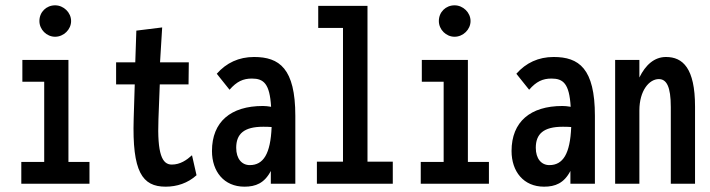

<svg xmlns="http://www.w3.org/2000/svg" viewBox="-20 -690 2665 721"><path d="M187 -552C219 -552 247 -579 247 -611C247 -643 219 -670 187 -670C154 -670 128 -645 128 -611C128 -579 155 -552 187 -552ZM60 0H316V-82H237V-465H64V-383H146V-82H60Z M602 11C644 11 685 -2 718 -32L701 -107C681 -89 657 -72 625 -72C589 -72 570 -111 575 -243L580 -373H688L689 -456H581L589 -587L492 -575L488 -456H416V-373H486L482 -244C476 -45 514 11 602 11Z M898 11C940 11 973 -2 997 -48V0H1089V-255C1089 -433 1029 -476 934 -476C877 -476 830 -454 794 -413L842 -353C869 -384 893 -395 926 -395C970 -395 993 -376 998 -289C987 -291 976 -292 967 -292C847 -292 776 -233 776 -123C776 -46 821 11 898 11ZM867 -135C867 -187 896 -214 968 -214C977 -214 988 -214 1000 -213C996 -112 969 -70 918 -70C888 -70 867 -94 867 -135Z M1170 0H1455V-83H1360V-668H1175V-585H1268V-83H1170Z M1687 -552C1719 -552 1747 -579 1747 -611C1747 -643 1719 -670 1687 -670C1654 -670 1628 -645 1628 -611C1628 -579 1655 -552 1687 -552ZM1560 0H1816V-82H1737V-465H1564V-383H1646V-82H1560Z M2023 11C2065 11 2098 -2 2122 -48V0H2214V-255C2214 -433 2154 -476 2059 -476C2002 -476 1955 -454 1919 -413L1967 -353C1994 -384 2018 -395 2051 -395C2095 -395 2118 -376 2123 -289C2112 -291 2101 -292 2092 -292C1972 -292 1901 -233 1901 -123C1901 -46 1946 11 2023 11ZM1992 -135C1992 -187 2021 -214 2093 -214C2102 -214 2113 -214 2125 -213C2121 -112 2094 -70 2043 -70C2013 -70 1992 -94 1992 -135Z M2290 0H2381V-275C2381 -350 2418 -393 2454 -393C2483 -393 2499 -365 2499 -288V0H2590V-290C2590 -434 2544 -476 2481 -476C2437 -476 2404 -446 2381 -399V-465H2290Z"/></svg>

Font: Inconsolata Condensed
Style: Bold
Weight: 700
Width: 3
Monospace: yes
Designer: Raph Levien, Cyreal, Brenton Simpson
Foundry: Raph Levien, Cyreal, Google
Version: Version 3.100